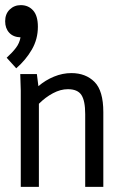

<svg xmlns="http://www.w3.org/2000/svg" viewBox="-22 -725 479 745"><path d="M58.6 -374 56.6 -437.5H121.1L127 -390.6Q154.3 -414.1 187.5 -427.7Q220.7 -441.4 254.9 -441.4Q310.5 -441.4 344.7 -407.2Q378.9 -373 378.9 -290V0H308.6V-282.2Q308.6 -334 293.9 -356.4Q279.3 -378.9 241.2 -378.9Q212.9 -378.9 183.6 -363.3Q154.3 -347.7 128.9 -322.3V0H58.6ZM58.6 -705.1Q87.9 -705.1 106.4 -684.6Q125 -664.1 125 -621.1Q125 -573.2 101.6 -532.7Q78.1 -492.2 41 -460L3.9 -501Q26.4 -521.5 40 -539.6Q53.7 -557.6 57.6 -580.1Q29.3 -581.1 13.7 -598.1Q-2 -615.2 -2 -642.6Q-2 -670.9 15.6 -688Q33.2 -705.1 58.6 -705.1Z"/></svg>

Font: Sudo Variable
Style: Regular
Weight: 400
Monospace: yes
Designer: Jens Kutilek
Foundry: Jens Kutilek
Version: Version 0.040